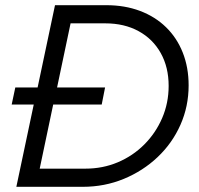

<svg xmlns="http://www.w3.org/2000/svg" viewBox="-20 -720 767 740"><path d="M43 0 110 -317H25L39 -383H125L192 -700H390Q461 -700 519.5 -678Q578 -656 620 -615Q662 -574 684.5 -517Q707 -460 707 -391Q707 -310 675.5 -239Q644 -168 587.5 -114.5Q531 -61 457 -30.5Q383 0 299 0ZM133 -70H309Q376 -70 434 -94.5Q492 -119 536 -163Q580 -207 605 -265Q630 -323 630 -389Q630 -461 599.5 -515.5Q569 -570 514 -600Q459 -630 386 -630H252L200 -383H385L372 -317H185Z"/></svg>

Font: Red Hat Display VF
Style: Italic
Weight: 300
Italic angle: -12°
Designer: Pentagram, MCKL
Foundry: Pentagram, MCKL
Version: Version 1.023